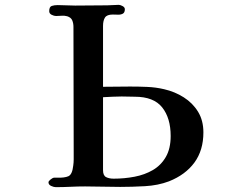

<svg xmlns="http://www.w3.org/2000/svg" viewBox="-20 -777 1040 792"><path d="M684 -216Q684 -290 649 -334Q614 -378 536 -378Q523 -378 509.5 -378.5Q496 -379 482 -379Q463 -379 444 -378Q425 -377 405 -376V-75Q405 -53 417.5 -46.5Q430 -40 449 -40Q493 -40 535 -48Q577 -56 610.5 -75.5Q644 -95 664 -129.5Q684 -164 684 -216ZM819 -231Q819 -157 782 -106.5Q745 -56 677 -29Q632 -12 578 -9Q524 -6 476 -6Q440 -6 403.5 -7Q367 -8 331 -8Q301 -8 270.5 -6.5Q240 -5 210 -5Q202 -5 191 -10Q180 -15 180 -25Q180 -30 189 -37Q198 -44 203 -44H214Q246 -43 262 -50Q278 -57 282 -93Q284 -106 284 -119.5Q284 -133 284 -146Q284 -276 283.5 -406Q283 -536 283 -666Q283 -681 278 -693Q273 -705 257 -710Q246 -713 234 -712Q222 -711 211 -711Q203 -711 193 -716Q183 -721 183 -731Q183 -749 193.5 -752.5Q204 -756 218 -756Q236 -756 254 -755Q272 -754 290 -754Q323 -754 356 -754.5Q389 -755 422 -755Q434 -755 446 -756Q458 -757 470 -757Q476 -757 485.5 -752Q495 -747 495 -739Q495 -725 486.5 -720.5Q478 -716 466.5 -716.5Q455 -717 445 -717Q421 -717 413 -704.5Q405 -692 405 -670V-419Q433 -419 461 -419.5Q489 -420 517 -420Q552 -420 587.5 -418.5Q623 -417 657 -409Q701 -399 738 -375.5Q775 -352 797 -316Q819 -280 819 -231Z"/></svg>

Font: Kaisei Opti
Style: Bold
Weight: 700
Designer: Font-Kai, 金井和夫
Foundry: KAZUO KANAI
Version: Version 5.003